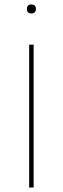

<svg xmlns="http://www.w3.org/2000/svg" viewBox="-20 -836 280 856"><path d="M100 -796Q100 -816 120 -816Q140 -816 140 -796Q140 -776 120 -776Q100 -776 100 -796ZM130 -637V0H110V-637Z"/></svg>

Font: Alegreya Sans SC Thin
Style: Regular
Weight: 100
Designer: Juan Pablo del Peral
Foundry: Huerta Tipografica
Version: Version 2.007